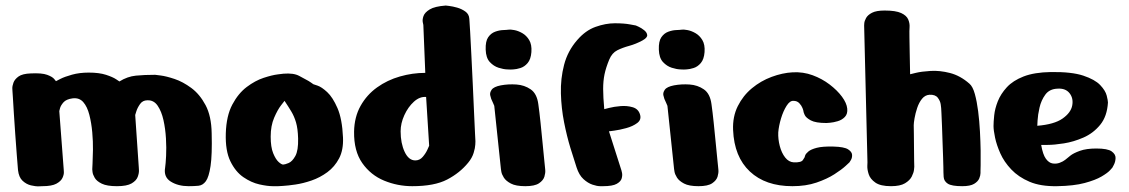

<svg xmlns="http://www.w3.org/2000/svg" viewBox="-20 -672 4075 693"><path d="M133 0Q133 0 120.5 0.5Q108 1 91.5 -3Q75 -7 61.5 -19.5Q48 -32 45 -58Q43 -79 40.5 -114Q38 -149 35 -188.5Q32 -228 30 -263Q28 -298 26.5 -320.5Q25 -343 25 -343Q25 -343 24.5 -352Q24 -361 28.5 -373.5Q33 -386 47 -396Q61 -406 91 -407Q131 -409 150 -402Q169 -395 175.5 -387Q182 -379 182 -379Q182 -379 197.5 -387Q213 -395 240 -402.5Q267 -410 300 -410Q338 -410 362.5 -402Q387 -394 399 -386Q411 -378 411 -378Q440 -396 470.5 -399Q501 -402 540 -402Q540 -402 560 -399.5Q580 -397 610 -387Q640 -377 670.5 -354.5Q701 -332 722 -292.5Q743 -253 744 -191Q746 -113 740 -73Q734 -33 723 -18Q712 -3 696 -1.5Q680 0 661 0Q623 0 596.5 -16.5Q570 -33 576 -67Q578 -80 579.5 -109Q581 -138 579 -172.5Q577 -207 570 -238.5Q563 -270 549 -290.5Q535 -311 512 -310Q495 -310 485.5 -296.5Q476 -283 472 -270Q468 -257 468 -257L481 -67Q481 -67 481.5 -57Q482 -47 477 -33.5Q472 -20 455 -10Q438 0 402 0Q366 0 347.5 -9Q329 -18 322 -30Q315 -42 314 -51Q313 -60 313 -61Q313 -62 314 -81.5Q315 -101 315.5 -131Q316 -161 313 -194.5Q310 -228 302.5 -257.5Q295 -287 280.5 -303.5Q266 -320 242 -317Q219 -314 209 -302.5Q199 -291 196.5 -281Q194 -271 194 -271L210 -60Q210 -60 210.5 -51Q211 -42 205.5 -30Q200 -18 183.5 -9Q167 0 133 0Z M1003 -406Q1040 -409 1060 -398Q1080 -387 1084 -385Q1094 -380 1102.5 -374Q1111 -368 1111 -368Q1111 -368 1126 -363Q1141 -358 1161 -339.5Q1181 -321 1198 -282Q1215 -243 1218 -176Q1220 -131 1204 -100.5Q1188 -70 1161.5 -50.5Q1135 -31 1104.5 -20.5Q1074 -10 1046.5 -6Q1019 -2 1001.5 -1Q984 0 984 0Q984 0 964.5 0Q945 0 916 -6.5Q887 -13 858.5 -32.5Q830 -52 811.5 -90Q793 -128 795 -191Q797 -254 818.5 -294.5Q840 -335 870.5 -358Q901 -381 931.5 -391Q962 -401 982.5 -403.5Q1003 -406 1003 -406ZM1007 -308Q1007 -308 994.5 -292Q982 -276 969.5 -247Q957 -218 957 -179Q957 -141 966 -119Q975 -97 985.5 -87.5Q996 -78 1002 -78Q1008 -78 1021.5 -83.5Q1035 -89 1046 -109Q1057 -129 1056 -172Q1055 -208 1048.5 -230Q1042 -252 1031.5 -269.5Q1021 -287 1007 -308Z M1589 -652Q1589 -652 1601.5 -650.5Q1614 -649 1630 -644.5Q1646 -640 1659.5 -630.5Q1673 -621 1674 -604Q1675 -593 1677 -556.5Q1679 -520 1681.5 -470Q1684 -420 1686.5 -366.5Q1689 -313 1691 -266.5Q1693 -220 1694.5 -191Q1696 -162 1696 -162Q1696 -162 1695.5 -150Q1695 -138 1689.5 -120Q1684 -102 1670 -85Q1640 -48 1594 -24Q1548 0 1468 0Q1415 0 1366.5 -20Q1318 -40 1287.5 -83.5Q1257 -127 1258 -197Q1259 -250 1281.5 -290Q1304 -330 1341 -356.5Q1378 -383 1423.5 -396Q1469 -409 1515 -409L1508 -582Q1508 -582 1506 -591.5Q1504 -601 1508.5 -614Q1513 -627 1531 -638Q1549 -649 1589 -652ZM1518 -322Q1495 -324 1474 -305Q1453 -286 1439.5 -256.5Q1426 -227 1426 -198Q1426 -155 1440.5 -124Q1455 -93 1479 -93Q1495 -93 1506 -106Q1517 -119 1523 -132.5Q1529 -146 1529 -146Z M1823 -421Q1823 -421 1810 -421.5Q1797 -422 1779.5 -427.5Q1762 -433 1748 -448Q1734 -463 1733 -493Q1732 -523 1742 -537.5Q1752 -552 1767 -557.5Q1782 -563 1796 -563.5Q1810 -564 1816 -565Q1822 -566 1836 -563.5Q1850 -561 1865 -552.5Q1880 -544 1890 -527.5Q1900 -511 1898 -484Q1896 -458 1884.5 -444.5Q1873 -431 1858.5 -426.5Q1844 -422 1833.5 -421.5Q1823 -421 1823 -421ZM1788 -62 1764 -290Q1764 -290 1759.5 -300.5Q1755 -311 1753 -315Q1752 -318 1749.5 -327.5Q1747 -337 1754.5 -348Q1762 -359 1788 -364Q1815 -369 1844 -367Q1873 -365 1895.5 -349.5Q1918 -334 1923 -296Q1927 -268 1931 -229.5Q1935 -191 1938.5 -154.5Q1942 -118 1944.5 -93.5Q1947 -69 1947 -69Q1947 -69 1948 -58.5Q1949 -48 1945 -34.5Q1941 -21 1925.5 -10.5Q1910 0 1876 0Q1842 0 1824 -9.5Q1806 -19 1798.5 -31Q1791 -43 1789.5 -52.5Q1788 -62 1788 -62Z M2157 0Q2157 0 2146 0Q2135 0 2118.5 -5.5Q2102 -11 2086 -25.5Q2070 -40 2061 -68Q2052 -95 2039 -137.5Q2026 -180 2016 -230.5Q2006 -281 2004.5 -334.5Q2003 -388 2016 -438Q2029 -488 2063 -527Q2093 -562 2129.5 -575Q2166 -588 2199 -588Q2232 -588 2253.5 -584Q2275 -580 2275 -580Q2275 -580 2285 -575.5Q2295 -571 2305 -563Q2315 -555 2316 -545.5Q2317 -536 2299 -526Q2275 -513 2251 -506.5Q2227 -500 2208 -490.5Q2189 -481 2179 -457Q2167 -428 2162 -404Q2157 -380 2157 -351Q2157 -322 2161 -278Q2161 -278 2178.5 -282.5Q2196 -287 2219.5 -289Q2243 -291 2263.5 -285Q2284 -279 2290 -259Q2296 -240 2280 -228Q2264 -216 2240 -209.5Q2216 -203 2197 -200.5Q2178 -198 2178 -198L2223 -57Q2223 -57 2225 -48.5Q2227 -40 2224 -28.5Q2221 -17 2206 -8.5Q2191 0 2157 0Z M2448 -421Q2448 -421 2435 -421.5Q2422 -422 2404.5 -427.5Q2387 -433 2373 -448Q2359 -463 2358 -493Q2357 -523 2367 -537.5Q2377 -552 2392 -557.5Q2407 -563 2421 -563.5Q2435 -564 2441 -565Q2447 -566 2461 -563.5Q2475 -561 2490 -552.5Q2505 -544 2515 -527.5Q2525 -511 2523 -484Q2521 -458 2509.5 -444.5Q2498 -431 2483.5 -426.5Q2469 -422 2458.5 -421.5Q2448 -421 2448 -421ZM2413 -62 2389 -290Q2389 -290 2384.5 -300.5Q2380 -311 2378 -315Q2377 -318 2374.5 -327.5Q2372 -337 2379.5 -348Q2387 -359 2413 -364Q2440 -369 2469 -367Q2498 -365 2520.5 -349.5Q2543 -334 2548 -296Q2552 -268 2556 -229.5Q2560 -191 2563.5 -154.5Q2567 -118 2569.5 -93.5Q2572 -69 2572 -69Q2572 -69 2573 -58.5Q2574 -48 2570 -34.5Q2566 -21 2550.5 -10.5Q2535 0 2501 0Q2467 0 2449 -9.5Q2431 -19 2423.5 -31Q2416 -43 2414.5 -52.5Q2413 -62 2413 -62Z M2963 -228Q2924 -228 2906.5 -237.5Q2889 -247 2884.5 -257Q2880 -267 2880 -270Q2880 -273 2876.5 -282Q2873 -291 2865 -299.5Q2857 -308 2844 -308Q2831 -309 2819 -290Q2807 -271 2799 -244.5Q2791 -218 2789 -194Q2788 -170 2794.5 -145Q2801 -120 2814 -103.5Q2827 -87 2845 -86Q2872 -85 2878 -94.5Q2884 -104 2884 -104Q2884 -104 2886 -110.5Q2888 -117 2897.5 -125Q2907 -133 2928 -138.5Q2949 -144 2988 -143Q3027 -142 3041 -133Q3055 -124 3055.5 -113Q3056 -102 3051 -94Q3046 -86 3046 -86Q3046 -86 3032 -73Q3018 -60 2991.5 -43Q2965 -26 2927 -13Q2889 0 2840 0Q2743 0 2686.5 -53Q2630 -106 2626 -203Q2624 -251 2643 -289Q2662 -327 2694 -353.5Q2726 -380 2765 -394.5Q2804 -409 2841 -411Q2879 -413 2913 -400.5Q2947 -388 2974.5 -367Q3002 -346 3019 -323Q3036 -300 3038 -280Q3040 -261 3029.5 -250Q3019 -239 3003.5 -234.5Q2988 -230 2976 -229Q2964 -228 2963 -228Z M3111 -86 3099 -580Q3099 -580 3099.5 -588Q3100 -596 3106 -607Q3112 -618 3127.5 -626Q3143 -634 3173 -634Q3213 -634 3232.5 -625Q3252 -616 3258 -602Q3264 -588 3263 -574Q3262 -564 3262.5 -536.5Q3263 -509 3263.5 -478.5Q3264 -448 3264.5 -426Q3265 -404 3265 -404Q3265 -404 3285.5 -409Q3306 -414 3339 -416Q3372 -418 3409 -408.5Q3446 -399 3479 -370Q3491 -360 3498.5 -333Q3506 -306 3510.5 -270.5Q3515 -235 3517 -197.5Q3519 -160 3519.5 -128Q3520 -96 3519.5 -76Q3519 -56 3519 -56Q3519 -56 3519 -47.5Q3519 -39 3514.5 -28Q3510 -17 3496 -8.5Q3482 0 3453 0Q3415 0 3401 -9Q3387 -18 3386 -33.5Q3385 -49 3385 -68Q3385 -79 3384 -104Q3383 -129 3382 -159.5Q3381 -190 3380 -218Q3379 -246 3378 -264Q3377 -282 3377 -282Q3377 -282 3375.5 -294.5Q3374 -307 3365 -319Q3356 -331 3335 -330Q3319 -329 3308 -315.5Q3297 -302 3290.5 -282.5Q3284 -263 3281 -245.5Q3278 -228 3278 -220Q3278 -212 3278.5 -188Q3279 -164 3279 -136.5Q3279 -109 3279.5 -89.5Q3280 -70 3280 -70Q3280 -70 3279 -59.5Q3278 -49 3271 -35Q3264 -21 3246.5 -10.5Q3229 0 3196 0Q3158 0 3139.5 -13Q3121 -26 3115.5 -43Q3110 -60 3110.5 -73Q3111 -86 3111 -86Z M3979 -302Q3976 -252 3951 -221.5Q3926 -191 3890.5 -175.5Q3855 -160 3820 -154.5Q3785 -149 3761.5 -149Q3738 -149 3738 -149Q3744 -114 3755 -99Q3766 -84 3779.5 -82Q3793 -80 3805 -84.5Q3817 -89 3824.5 -95Q3832 -101 3832 -101Q3832 -101 3843 -110Q3854 -119 3877.5 -127.5Q3901 -136 3937 -136Q3978 -136 3992.5 -125.5Q4007 -115 4006.5 -101.5Q4006 -88 4000.5 -77.5Q3995 -67 3995 -67Q3995 -67 3986.5 -57.5Q3978 -48 3956 -35Q3934 -22 3895 -11.5Q3856 -1 3795 0Q3736 1 3696 -16Q3656 -33 3630 -60.5Q3604 -88 3590.5 -118.5Q3577 -149 3571.5 -175.5Q3566 -202 3566 -217Q3566 -232 3568.5 -256Q3571 -280 3581.5 -306.5Q3592 -333 3614 -357Q3636 -381 3674.5 -396Q3713 -411 3773 -412Q3848 -413 3890 -399Q3932 -385 3951 -365Q3970 -345 3974.5 -327Q3979 -309 3979 -302ZM3724 -218Q3785 -223 3815 -244Q3845 -265 3850 -291Q3855 -317 3840.5 -335.5Q3826 -354 3797 -352Q3768 -351 3753 -330.5Q3738 -310 3732 -283.5Q3726 -257 3725 -237.5Q3724 -218 3724 -218Z"/></svg>

Font: Nerko One
Style: Regular
Weight: 400
Designer: Nermin Kahrimanovic
Foundry: Nermin Kahrimanovic
Version: Version 1.101